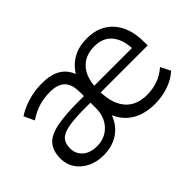

<svg xmlns="http://www.w3.org/2000/svg" viewBox="-82 -778 1054 1054"><g transform="rotate(-45 445.5 -251.0)"><path d="M64 0ZM245 9Q192 9 151 -11.5Q110 -32 87 -67Q64 -102 64 -145Q64 -203 91 -236.5Q118 -270 182 -284Q246 -298 356 -298H398V-326Q398 -390 369.5 -418Q341 -446 282 -446Q236 -446 195.5 -434Q155 -422 113 -394L85 -454Q124 -480 176.5 -495.5Q229 -511 283 -511Q351 -511 392.5 -487Q434 -463 452 -415Q513 -511 633 -511Q730 -511 786 -448Q842 -385 842 -274V-247H477Q480 -156 523.5 -106.5Q567 -57 648 -57Q691 -57 730.5 -70.5Q770 -84 806 -115L835 -58Q801 -26 750 -8.5Q699 9 646 9Q488 9 432 -115Q410 -56 361.5 -23.5Q313 9 245 9ZM631 -451Q566 -451 525.5 -412Q485 -373 478 -298H771Q767 -370 731.5 -410.5Q696 -451 631 -451ZM255 -52Q317 -52 357.5 -94.5Q398 -137 398 -206V-247H357Q273 -247 226 -238Q179 -229 160 -208Q141 -187 141 -149Q141 -106 171.5 -79Q202 -52 255 -52Z"/></g></svg>

Font: Winston
Style: Regular
Weight: 400
Designer: Original fonts by Vernon Adams / Changes by Cristiano Sobral
Foundry: Original fonts by Vernon Adams / Changes by Cristiano Sobral
Version: Version 2.503;July 17, 2020;FontCreator 13.0.0.2655 64-bit